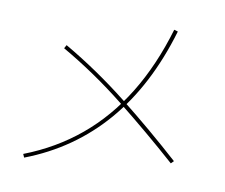

<svg xmlns="http://www.w3.org/2000/svg" viewBox="-84 -857 1168 998"><g transform="rotate(10 500.0 -358.0)"><path d="M104 37 96 19Q259 -44 386.5 -150Q514 -256 606.5 -406.5Q699 -557 757 -753L777 -747Q689 -449 520.5 -253.5Q352 -58 104 37ZM874 -80 860 -66Q706 -203 545 -331Q384 -459 210 -559L220 -577Q396 -475 558 -347Q720 -219 874 -80Z"/></g></svg>

Font: Murecho Thin Thin
Style: Regular
Weight: 250
Version: Version 1.010